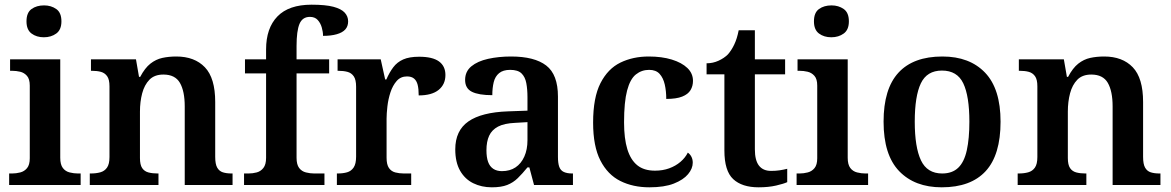

<svg xmlns="http://www.w3.org/2000/svg" viewBox="-20 -789 4997 819"><path d="M19 0V-49H32Q49 -49 66.5 -53.5Q84 -58 95.5 -72Q107 -86 107 -114V-424Q107 -452 95 -465.5Q83 -479 66 -483Q49 -487 32 -487H23V-536H237V-116Q237 -87 248 -72.5Q259 -58 277 -53.5Q295 -49 312 -49H324V0ZM167 -630Q136 -630 114.5 -646Q93 -662 93 -698Q93 -735 114.5 -750.5Q136 -766 168 -766Q198 -766 220 -750.5Q242 -735 242 -698Q242 -662 220 -646Q198 -630 167 -630Z M363 0V-49H367Q390 -49 408 -54Q426 -59 436.5 -74Q447 -89 447 -119V-421Q447 -450 437 -464Q427 -478 410.5 -482.5Q394 -487 372 -487H368V-536H560L573 -461H578Q598 -499 621.5 -517.5Q645 -536 672.5 -542Q700 -548 732 -548Q810 -548 854 -502Q898 -456 898 -354V-120Q898 -89 906.5 -74Q915 -59 930.5 -54Q946 -49 968 -49H972V0H768V-335Q768 -400 747.5 -435.5Q727 -471 677 -471Q639 -471 617.5 -449Q596 -427 586.5 -391Q577 -355 577 -313V-115Q577 -86 586.5 -72Q596 -58 613 -53.5Q630 -49 652 -49H656V0Z M1021 0V-49H1040Q1058 -49 1075 -53.5Q1092 -58 1103.5 -72.5Q1115 -87 1115 -116V-476H1025V-536H1115V-578Q1115 -669 1163.5 -719Q1212 -769 1309 -769Q1369 -769 1402.5 -760Q1436 -751 1450.5 -735Q1465 -719 1465 -698Q1465 -677 1453 -663.5Q1441 -650 1416.5 -643Q1392 -636 1358 -636Q1358 -653 1352.5 -672Q1347 -691 1335 -704Q1323 -717 1302 -717Q1270 -717 1257.5 -687Q1245 -657 1245 -593V-536H1384V-476H1245V-116Q1245 -87 1256 -72.5Q1267 -58 1285 -53.5Q1303 -49 1320 -49H1364V0Z M1417 0V-49H1420Q1443 -49 1460.5 -54Q1478 -59 1488.5 -74.5Q1499 -90 1499 -121V-419Q1499 -449 1489 -463.5Q1479 -478 1462 -482.5Q1445 -487 1423 -487H1420V-536H1604L1623 -450H1628Q1641 -480 1657.5 -502Q1674 -524 1700 -535.5Q1726 -547 1768 -547Q1825 -547 1852.5 -527Q1880 -507 1880 -469Q1880 -429 1851 -405.5Q1822 -382 1766 -382Q1766 -410 1761.5 -427.5Q1757 -445 1746 -454Q1735 -463 1716 -463Q1689 -463 1672 -443.5Q1655 -424 1645.5 -395Q1636 -366 1632.5 -335Q1629 -304 1629 -283V-116Q1629 -87 1639 -72.5Q1649 -58 1666 -53.5Q1683 -49 1703 -49H1734V0Z M2078 10Q2034 10 1998.5 -7.5Q1963 -25 1942.5 -61Q1922 -97 1922 -152Q1922 -232 1978 -271Q2034 -310 2147 -314L2230 -317V-374Q2230 -408 2225 -434.5Q2220 -461 2204.5 -476Q2189 -491 2156 -491Q2126 -491 2109 -477Q2092 -463 2086 -438.5Q2080 -414 2080 -383Q2022 -383 1993 -397.5Q1964 -412 1964 -448Q1964 -484 1990.5 -506Q2017 -528 2062 -538Q2107 -548 2160 -548Q2260 -548 2310 -509.5Q2360 -471 2360 -377V-120Q2360 -93 2365.5 -77.5Q2371 -62 2385 -55.5Q2399 -49 2421 -49H2424V0H2258L2238 -75H2230Q2208 -48 2188.5 -29Q2169 -10 2143.5 0Q2118 10 2078 10ZM2121 -59Q2155 -59 2179 -75Q2203 -91 2216.5 -121Q2230 -151 2230 -191V-268L2178 -265Q2131 -263 2104.5 -249Q2078 -235 2066.5 -210Q2055 -185 2055 -148Q2055 -118 2062 -98.5Q2069 -79 2084 -69Q2099 -59 2121 -59Z M2750 10Q2680 10 2626 -17Q2572 -44 2541 -104.5Q2510 -165 2510 -266Q2510 -373 2541.5 -434.5Q2573 -496 2626.5 -522Q2680 -548 2747 -548Q2803 -548 2845.5 -535Q2888 -522 2912 -499Q2936 -476 2936 -444Q2936 -422 2925.5 -404.5Q2915 -387 2890 -377Q2865 -367 2822 -367Q2822 -401 2815.5 -429Q2809 -457 2793.5 -474Q2778 -491 2749 -491Q2717 -491 2692.5 -471.5Q2668 -452 2655 -403Q2642 -354 2642 -267Q2642 -198 2656 -152.5Q2670 -107 2698.5 -84Q2727 -61 2774 -61Q2807 -61 2834.5 -71Q2862 -81 2882.5 -98.5Q2903 -116 2914 -138Q2924 -131 2929.5 -120Q2935 -109 2935 -95Q2935 -70 2915 -46Q2895 -22 2854.5 -6Q2814 10 2750 10Z M3216 10Q3145 10 3107.5 -25Q3070 -60 3070 -147V-472H2994V-519Q3021 -519 3045 -530Q3069 -541 3085 -557Q3100 -574 3112 -599Q3124 -624 3131 -660H3200V-536H3329V-472H3200V-152Q3200 -105 3217.5 -82.5Q3235 -60 3269 -60Q3289 -60 3305.5 -62.5Q3322 -65 3338 -69V-12Q3323 -5 3290.5 2.5Q3258 10 3216 10Z M3378 0V-49H3391Q3408 -49 3425.5 -53.5Q3443 -58 3454.5 -72Q3466 -86 3466 -114V-424Q3466 -452 3454 -465.5Q3442 -479 3425 -483Q3408 -487 3391 -487H3382V-536H3596V-116Q3596 -87 3607 -72.5Q3618 -58 3636 -53.5Q3654 -49 3671 -49H3683V0ZM3526 -630Q3495 -630 3473.5 -646Q3452 -662 3452 -698Q3452 -735 3473.5 -750.5Q3495 -766 3527 -766Q3557 -766 3579 -750.5Q3601 -735 3601 -698Q3601 -662 3579 -646Q3557 -630 3526 -630Z M3997 10Q3882 10 3815.5 -59Q3749 -128 3749 -270Q3749 -410 3812.5 -479Q3876 -548 4000 -548Q4116 -548 4182 -479Q4248 -410 4248 -270Q4248 -128 4184.5 -59Q4121 10 3997 10ZM3999 -49Q4042 -49 4067.5 -73.5Q4093 -98 4104 -148Q4115 -198 4115 -270Q4115 -379 4089 -433.5Q4063 -488 3998 -488Q3934 -488 3908 -433.5Q3882 -379 3882 -270Q3882 -161 3908.5 -105Q3935 -49 3999 -49Z M4321 0V-49H4325Q4348 -49 4366 -54Q4384 -59 4394.5 -74Q4405 -89 4405 -119V-421Q4405 -450 4395 -464Q4385 -478 4368.5 -482.5Q4352 -487 4330 -487H4326V-536H4518L4531 -461H4536Q4556 -499 4579.5 -517.5Q4603 -536 4630.5 -542Q4658 -548 4690 -548Q4768 -548 4812 -502Q4856 -456 4856 -354V-120Q4856 -89 4864.5 -74Q4873 -59 4888.5 -54Q4904 -49 4926 -49H4930V0H4726V-335Q4726 -400 4705.5 -435.5Q4685 -471 4635 -471Q4597 -471 4575.5 -449Q4554 -427 4544.5 -391Q4535 -355 4535 -313V-115Q4535 -86 4544.5 -72Q4554 -58 4571 -53.5Q4588 -49 4610 -49H4614V0Z"/></svg>

Font: Noto Serif Bengali SemiBold
Style: Regular
Weight: 600
Version: Version 2.003